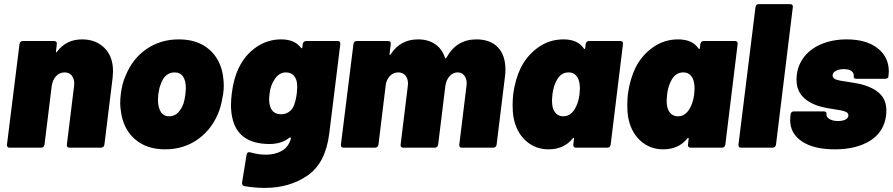

<svg xmlns="http://www.w3.org/2000/svg" viewBox="-20 -720 4354 936"><path d="M531 -372Q531 -363 529 -341L489 -15Q488 -8 483.5 -4Q479 0 472 0H319Q312 0 308.5 -4Q305 -8 306 -15L341 -300Q342 -304 342 -312Q342 -337 329.5 -352Q317 -367 295 -367Q270 -367 253 -348.5Q236 -330 232 -300L197 -15Q196 -8 191.5 -4Q187 0 180 0H27Q20 0 16.5 -4Q13 -8 14 -15L75 -505Q76 -512 80 -516Q84 -520 91 -520H244Q251 -520 254.5 -516Q258 -512 257 -505L253 -471Q252 -466 254 -465Q256 -464 258 -468Q303 -528 380 -528Q447 -528 489 -486.5Q531 -445 531 -372Z M569 -181Q566 -199 566 -217Q566 -239 569 -261Q575 -313 592 -350Q625 -433 693.5 -480.5Q762 -528 852 -528Q942 -528 998 -480.5Q1054 -433 1067 -352Q1071 -320 1071 -304Q1071 -284 1068 -263Q1061 -218 1051 -187Q1020 -97 949.5 -44.5Q879 8 785 8Q693 8 636 -43Q579 -94 569 -181ZM875 -217Q880 -232 884 -262Q886 -282 886 -290Q886 -326 872.5 -346.5Q859 -367 831 -367Q783 -367 763 -308Q756 -291 752 -262Q750 -244 750 -235Q750 -198 763.5 -175.5Q777 -153 805 -153Q830 -153 847.5 -170.5Q865 -188 875 -217Z M1473 -520H1626Q1633 -520 1636.5 -516Q1640 -512 1639 -505L1585 -68Q1567 75 1479.5 135.5Q1392 196 1271 196Q1218 196 1170 187Q1159 184 1160 170L1182 35Q1185 18 1201 23Q1240 34 1276 34Q1322 34 1354.5 15Q1387 -4 1398 -44V-46Q1398 -49 1395.5 -50Q1393 -51 1390 -48Q1352 -18 1294 -18Q1139 -18 1112 -148Q1106 -178 1106 -208Q1106 -233 1110 -265Q1119 -339 1145 -391Q1176 -454 1230.5 -491Q1285 -528 1350 -528Q1417 -528 1447 -487Q1450 -484 1452 -485Q1454 -486 1454 -490L1456 -505Q1457 -512 1461.5 -516Q1466 -520 1473 -520ZM1427 -266Q1429 -288 1429 -296Q1429 -317 1424 -331Q1411 -367 1373 -367Q1340 -367 1318 -332Q1299 -305 1294 -263Q1292 -245 1292 -237Q1292 -215 1298 -198Q1311 -163 1350 -163Q1388 -163 1409 -197Q1422 -224 1427 -266Z M2444 -380Q2444 -362 2441 -341L2401 -15Q2400 -8 2395.5 -4Q2391 0 2385 0H2231Q2225 0 2221.5 -4Q2218 -8 2219 -15L2254 -300Q2255 -304 2255 -313Q2255 -338 2243 -352.5Q2231 -367 2211 -367Q2188 -367 2171.5 -348.5Q2155 -330 2151 -300L2116 -15Q2115 -8 2110.5 -4Q2106 0 2099 0H1946Q1939 0 1935.5 -4Q1932 -8 1933 -15L1968 -300Q1969 -304 1969 -312Q1969 -337 1956.5 -352Q1944 -367 1922 -367Q1901 -367 1885.5 -354Q1870 -341 1863 -318L1861 -310L1825 -15Q1824 -8 1819.5 -4Q1815 0 1808 0H1655Q1648 0 1644.5 -4Q1641 -8 1642 -15L1703 -505Q1704 -512 1708 -516Q1712 -520 1719 -520H1872Q1879 -520 1882.5 -516Q1886 -512 1885 -505L1879 -457Q1878 -453 1880.5 -452.5Q1883 -452 1885 -456Q1932 -528 2018 -528Q2067 -528 2101 -505Q2135 -482 2149 -439Q2151 -435 2153.5 -435.5Q2156 -436 2157 -440Q2206 -528 2302 -528Q2370 -528 2407 -489.5Q2444 -451 2444 -380Z M2851 -520H3005Q3011 -520 3014.5 -516Q3018 -512 3017 -505L2957 -15Q2956 -8 2951.5 -4Q2947 0 2941 0H2788Q2781 0 2777.5 -4Q2774 -8 2775 -15L2778 -43Q2779 -47 2776.5 -48Q2774 -49 2772 -45Q2729 8 2654 8Q2589 8 2542.5 -34.5Q2496 -77 2483 -150Q2479 -175 2479 -206Q2479 -235 2482 -262Q2492 -334 2519 -390Q2550 -451 2604.5 -489.5Q2659 -528 2727 -528Q2796 -528 2826 -484Q2828 -480 2830 -481Q2832 -482 2833 -486L2835 -505Q2836 -512 2840.5 -516Q2845 -520 2851 -520ZM2805 -259Q2807 -279 2807 -288Q2807 -315 2799 -336Q2784 -367 2752 -367Q2717 -367 2697 -334Q2678 -303 2673 -259Q2671 -239 2671 -231Q2671 -203 2678 -186Q2693 -153 2726 -153Q2760 -153 2781 -187Q2799 -215 2805 -259Z M3410 -520H3564Q3570 -520 3573.5 -516Q3577 -512 3576 -505L3516 -15Q3515 -8 3510.5 -4Q3506 0 3500 0H3347Q3340 0 3336.5 -4Q3333 -8 3334 -15L3337 -43Q3338 -47 3335.5 -48Q3333 -49 3331 -45Q3288 8 3213 8Q3148 8 3101.5 -34.5Q3055 -77 3042 -150Q3038 -175 3038 -206Q3038 -235 3041 -262Q3051 -334 3078 -390Q3109 -451 3163.5 -489.5Q3218 -528 3286 -528Q3355 -528 3385 -484Q3387 -480 3389 -481Q3391 -482 3392 -486L3394 -505Q3395 -512 3399.5 -516Q3404 -520 3410 -520ZM3364 -259Q3366 -279 3366 -288Q3366 -315 3358 -336Q3343 -367 3311 -367Q3276 -367 3256 -334Q3237 -303 3232 -259Q3230 -239 3230 -231Q3230 -203 3237 -186Q3252 -153 3285 -153Q3319 -153 3340 -187Q3358 -215 3364 -259Z M3580 -15 3663 -685Q3664 -692 3668 -696Q3672 -700 3679 -700H3832Q3839 -700 3842.5 -696Q3846 -692 3845 -685L3763 -15Q3762 -8 3757.5 -4Q3753 0 3746 0H3593Q3586 0 3582.5 -4Q3579 -8 3580 -15Z M3832 -135Q3832 -147 3833 -153L3834 -162Q3835 -169 3839 -173Q3843 -177 3850 -177H3996Q4002 -177 4006 -174Q4010 -171 4009 -166Q4007 -150 4023 -140Q4039 -130 4066 -130Q4088 -130 4102 -137.5Q4116 -145 4116 -158Q4116 -170 4100.5 -176Q4085 -182 4050 -187Q4014 -192 3985.5 -199Q3957 -206 3931 -220Q3863 -257 3863 -330Q3863 -390 3894.5 -435Q3926 -480 3982 -504Q4038 -528 4108 -528Q4202 -528 4257.5 -485.5Q4313 -443 4313 -371Q4313 -363 4311 -347Q4311 -342 4306.5 -339Q4302 -336 4296 -336H4155Q4140 -336 4142 -347Q4144 -364 4131 -373.5Q4118 -383 4093 -383Q4070 -383 4054.5 -374.5Q4039 -366 4039 -352Q4039 -338 4056.5 -332Q4074 -326 4113 -321Q4118 -320 4149.5 -315Q4181 -310 4210 -299Q4255 -282 4278 -253.5Q4301 -225 4301 -181Q4301 -167 4300 -159Q4290 -77 4222.5 -34.5Q4155 8 4050 8Q3947 8 3889.5 -30.5Q3832 -69 3832 -135Z"/></svg>

Font: Barlow Black
Style: Italic
Weight: 900
Italic angle: -7°
Designer: Jeremy Tribby
Foundry: Tribby Type
Version: Version 1.408